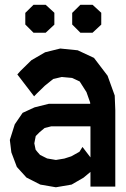

<svg xmlns="http://www.w3.org/2000/svg" viewBox="-20 -772 525 800"><path d="M458 -374 460.4 -312.5V5.4H356.9V-55.7L328.1 -31.7L278.3 -2.9L212.9 8.3L147.9 -2.9L90.3 -32.2L50.3 -76.2L27.3 -137.2L21 -189L41.5 -253.9L74.2 -301.8L124 -324.7L183.1 -339.4H356L355.5 -345.2L340.3 -388.2L312 -432.6L280.3 -447.3L237.3 -451.2L201.7 -442.9L167 -415L132.3 -381.3L122.1 -370.6L52.2 -461.9L65.9 -477.1L110.8 -521L168 -554.2L231 -569.8L303.7 -562.5L371.6 -530.8L428.2 -456.5ZM323.7 -159.7 356.9 -116.2V-245.6H193.4L166 -238.8L145.5 -221.7L128.9 -205.1L123 -174.8L128.4 -148.4L135.7 -139.2L147 -126.5L176.3 -111.8L212.9 -105.5L248 -111.3L276.9 -120.6L311 -139.6ZM119.6 -752H170.4L206.5 -718.8V-669.4L170.4 -635.7H119.6L85.4 -669.9V-718.3ZM314.9 -752H365.7L401.9 -718.8V-669.4L365.7 -635.7H314.9L280.8 -669.9V-718.3Z"/></svg>

Font: Gap Sans
Style: Bold
Weight: 400
Designer: Alexandre Liziard and Etienne Ozeray
Foundry: Interstices.io
Version: Version 1.610